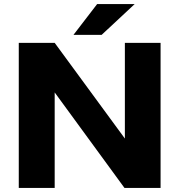

<svg xmlns="http://www.w3.org/2000/svg" viewBox="-20 -921 883 941"><path d="M767 0V-711H592V-242L248 -711H72V0H248V-468L590 0ZM456 -901 340 -750H478L640 -901Z"/></svg>

Font: Asimov
Style: XWid
Weight: 500
Designer: Google
Version: Version 2.000980; 2014